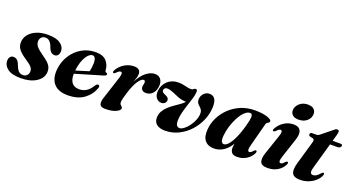

<svg xmlns="http://www.w3.org/2000/svg" viewBox="-47 -1260 3390 1840"><g transform="rotate(20 1648.5 -340.0)"><path d="M191.5 -23.5Q216.5 -23.5 232.2 -39.5Q248 -55.5 248 -80Q248.5 -104 232.2 -123.8Q216 -143.5 169.5 -174Q114 -210.5 89.8 -241.5Q65.5 -272.5 67 -315Q68.5 -356 95 -391Q121.5 -426 170.8 -447.5Q220 -469 290 -469Q374 -469 415.8 -438.5Q457.5 -408 458 -366Q458.5 -337.5 445.8 -321.8Q433 -306 412 -306Q389.5 -306 373.5 -321.2Q357.5 -336.5 344.5 -376Q320.5 -435.5 275 -435.5Q250 -435.5 234.2 -419.5Q218.5 -403.5 218.5 -377Q218 -351.5 235.5 -328.2Q253 -305 308 -266Q365 -227.5 385.8 -198Q406.5 -168.5 404 -128.5Q400 -67.5 339.5 -28Q279 11.5 181.5 11.5Q88.5 11.5 46 -22.2Q3.5 -56 4 -100Q4 -125.5 16 -141.2Q28 -157 49.5 -157Q75 -157 91 -140Q107 -123 120 -85.5Q134 -51 151 -37.2Q168 -23.5 191.5 -23.5Z M915.5 -155.5Q890.5 -83 827 -35.8Q763.5 11.5 661 11.5Q563 11.5 517.5 -41.8Q472 -95 482 -190.5Q490.5 -268 530.5 -331.2Q570.5 -394.5 634 -431.8Q697.5 -469 775.5 -469Q850 -469 884.5 -431Q919 -393 922 -340Q923 -321 937 -318Q948 -316 948 -306.5Q948 -300 942.8 -294.2Q937.5 -288.5 923.5 -284.5Q907.5 -280 875.5 -270.5Q843.5 -261 803.2 -249Q763 -237 722 -224.8Q681 -212.5 646.5 -202.5Q645 -80 745.5 -80Q827.5 -80 878 -168Q892 -185.5 904 -184.5Q911.5 -184 915.5 -177Q919.5 -170 915.5 -155.5ZM757 -430.5Q734.5 -430.5 712 -406.2Q689.5 -382 672.5 -338.2Q655.5 -294.5 649 -236Q682.5 -246 718.8 -257.2Q755 -268.5 781.5 -277Q786 -293.5 789 -315.8Q792 -338 792.5 -365.5Q792.5 -395 783.2 -412.8Q774 -430.5 757 -430.5Z M999.5 -339.5Q988.5 -345 1000 -367Q1025.5 -412 1070.5 -439.5Q1115.5 -467 1168 -467Q1232.5 -467 1232.5 -412.5Q1232.5 -393.5 1226.2 -372Q1220 -350.5 1211 -327Q1247.5 -397.5 1292.2 -432.2Q1337 -467 1380 -467Q1420 -467 1440 -440Q1460 -413 1456.5 -371.5Q1452 -320.5 1424.5 -292.8Q1397 -265 1360.5 -265Q1334 -265 1320.5 -277.2Q1307 -289.5 1307 -308.5Q1307 -321 1310.2 -332.5Q1313.5 -344 1313.5 -355Q1313.5 -376.5 1296.5 -376.5Q1274.5 -376.5 1245 -334.2Q1215.5 -292 1186.5 -200.5Q1175.5 -164.5 1169.5 -140.5Q1163.5 -116.5 1163.5 -100Q1163.5 -85 1170.8 -77.2Q1178 -69.5 1185 -63.5Q1192 -57.5 1192 -46.5Q1192 -26 1151 -7.2Q1110 11.5 1042 11.5Q998 11.5 988.5 -13.8Q979 -39 994.5 -84L1068.5 -312Q1080 -347.5 1077.2 -361.5Q1074.5 -375.5 1063 -375.5Q1055 -375.5 1045.5 -369.5Q1036 -363.5 1020 -347Q1008 -336 999.5 -339.5Z M2008.5 -367Q2008.5 -296.5 1981 -229Q1953.5 -161.5 1904.8 -107.2Q1856 -53 1791.5 -20.8Q1727 11.5 1653 11.5Q1600 11.5 1569 -11.5Q1538 -34.5 1538.5 -79Q1538.5 -116 1555.2 -145.5Q1572 -175 1598 -199Q1624 -223 1653 -243Q1682 -263 1707.8 -281Q1733.5 -299 1748.5 -317Q1703.5 -319 1667 -333Q1630.5 -347 1600 -360.8Q1569.5 -374.5 1542 -376Q1524 -377 1514.8 -368.8Q1505.5 -360.5 1504.5 -349.5Q1501.5 -327 1534.5 -314.5Q1556.5 -306 1567.5 -295.2Q1578.5 -284.5 1577.5 -267.5Q1576 -248.5 1562.2 -237.8Q1548.5 -227 1530 -227Q1497 -227 1476.5 -253.8Q1456 -280.5 1460.5 -325.5Q1466 -386.5 1510 -426.8Q1554 -467 1619.5 -467Q1656.5 -467 1691 -457.5Q1725.5 -448 1748.5 -448Q1767.5 -448 1775.5 -456.8Q1783.5 -465.5 1796 -465.5Q1812.5 -465.5 1812 -441Q1810.5 -411 1799 -372.2Q1787.5 -333.5 1773 -290Q1758.5 -246.5 1747.5 -203.2Q1736.5 -160 1736.5 -121.5Q1736.5 -89 1747 -74.2Q1757.5 -59.5 1775.5 -59Q1794.5 -59 1818.5 -76.8Q1842.5 -94.5 1864.5 -123.5Q1886.5 -152.5 1901.2 -187.2Q1916 -222 1917 -255.5Q1918 -277.5 1910.2 -291.8Q1902.5 -306 1888.5 -318.5Q1869.5 -334 1861.5 -349Q1853.5 -364 1855 -385.5Q1856.5 -417.5 1879.5 -442.2Q1902.5 -467 1936 -467Q2008.5 -467 2008.5 -367Z M2476 -142.5Q2465 -101.5 2468.2 -87.2Q2471.5 -73 2482.5 -73Q2491 -73 2499.8 -79Q2508.5 -85 2522 -100Q2529.5 -107 2534 -108.8Q2538.5 -110.5 2542.5 -108.5Q2554.5 -103.5 2542 -78.5Q2521.5 -38.5 2480.5 -13.5Q2439.5 11.5 2388.5 11.5Q2350.5 11.5 2334.5 -6Q2318.5 -23.5 2318.5 -54.5Q2318.5 -72.5 2323.5 -100Q2292.5 -46.5 2248.5 -17.5Q2204.5 11.5 2150.5 11.5Q2091 11.5 2059 -27Q2027 -65.5 2034 -141Q2038.5 -202.5 2067 -260.8Q2095.5 -319 2143.8 -365.5Q2192 -412 2257 -439.5Q2322 -467 2399.5 -467Q2479.5 -467 2526.5 -451Q2573.5 -435 2571.5 -417.5Q2570.5 -406.5 2563.2 -402Q2556 -397.5 2548.2 -392.8Q2540.5 -388 2537.5 -376.5ZM2198 -135.5Q2194 -93 2203.2 -76.2Q2212.5 -59.5 2227.5 -59.5Q2253 -59.5 2281.5 -96.5Q2310 -133.5 2336.5 -200.5Q2363 -267.5 2383 -357.5Q2397.5 -427.5 2364.5 -427.5Q2336.5 -427.5 2308.5 -400.5Q2280.5 -373.5 2257 -329.8Q2233.5 -286 2217.8 -235Q2202 -184 2198 -135.5Z M2818.5 -525.5Q2779.5 -525.5 2758.8 -544.5Q2738 -563.5 2738.5 -591.5Q2738.5 -616.5 2753.5 -639.5Q2768.5 -662.5 2795 -677.5Q2821.5 -692.5 2857 -692.5Q2900.5 -692.5 2920 -673Q2939.5 -653.5 2939 -625.5Q2938.5 -584.5 2906 -555Q2873.5 -525.5 2818.5 -525.5ZM2796.5 -141Q2783.5 -102.5 2787 -88.2Q2790.5 -74 2802 -74Q2810 -74 2819 -80Q2828 -86 2841.5 -101Q2849 -108 2853.5 -109.8Q2858 -111.5 2862 -109.5Q2874.5 -104 2861.5 -79.5Q2841 -39 2798.8 -13.8Q2756.5 11.5 2697 11.5Q2638 11.5 2624.8 -21.2Q2611.5 -54 2632 -114.5L2699 -311.5Q2711 -347 2708.2 -361.2Q2705.5 -375.5 2694 -375.5Q2686 -375.5 2676.5 -369.5Q2667 -363.5 2651 -347Q2638.5 -336.5 2630.5 -339.5Q2619 -344.5 2631 -367Q2656 -412 2699.5 -439.5Q2743 -467 2796 -467Q2847.5 -467 2865 -433.2Q2882.5 -399.5 2860.5 -335Z M3010.5 -404.5 2980.5 -411.5Q2966.5 -416.5 2966.5 -430Q2966.5 -448.5 2992.5 -448.5H3031.5Q3051 -448.5 3070.5 -467L3176 -552Q3188 -564.5 3204 -564.5Q3222 -564.5 3222 -546.5Q3222 -535.5 3216.5 -514L3197.5 -447H3281Q3297 -447 3297 -433Q3297 -420.5 3287 -413.2Q3277 -406 3260 -406H3186L3112 -143.5Q3100.5 -103 3107 -88.2Q3113.5 -73.5 3133 -73.5Q3165 -73.5 3200.5 -116.5Q3211 -129 3219 -129Q3232.5 -128.5 3228 -110.5Q3219 -81 3191.2 -53Q3163.5 -25 3121.5 -6.8Q3079.5 11.5 3027 11.5Q2966.5 11.5 2949.2 -22.5Q2932 -56.5 2952.5 -128L3019.5 -360Q3026 -382 3024 -391.5Q3022 -401 3010.5 -404.5Z"/></g></svg>

Font: Fraunces 72pt S000
Style: Bold Italic
Weight: 700
Italic angle: -16°
Version: Version 1.000; ttfautohint (v1.8.3)